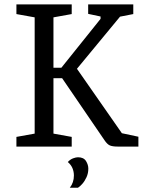

<svg xmlns="http://www.w3.org/2000/svg" viewBox="-20 -668 651 875"><path d="M54.8 0V-44.1L138 -59.1V-588.9L54.8 -603.9V-648H306.8V-603.9L223.6 -588.9V-359.2H259.6L438.3 -582.1V-592.8L381.8 -604.8V-648H587.4V-603.9L527 -592.1L330.7 -354.5L535.4 -60.9L610.7 -44.9V0H517.1Q492.8 0 480.7 -5.2Q468.6 -10.4 456.1 -29.1L263.1 -311.6H223.6V-59.1L306.8 -44.1V0ZM298.2 187.5Q316.8 163.7 316.8 131.9Q316.8 114.3 310.3 98.6Q303.8 83 289 70.3Q300 58.5 313 53.6Q326 48.7 335.4 48.7Q361 48.7 371.8 65.7Q382.5 82.7 382.5 100.6Q382.5 121.6 374.3 139.6Q366.1 157.5 355.2 169.8Q344.4 182 335.4 187.5Z"/></svg>

Font: Faustina Light
Style: Regular
Weight: 300
Designer: Alfonso Garcia
Foundry: http://www.omnibus-type.com
Version: Version 1.200